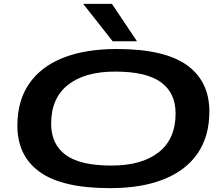

<svg xmlns="http://www.w3.org/2000/svg" viewBox="-20 -965 1148 995"><path d="M550 10Q303 10 186.5 -73.5Q70 -157 70 -314Q70 -442 130.5 -530.5Q191 -619 306 -665Q421 -711 585 -711Q832 -711 948.5 -627.5Q1065 -544 1065 -387Q1065 -259 1004.5 -170.5Q944 -82 829 -36Q714 10 550 10ZM557 -107Q715 -107 802.5 -176Q890 -245 890 -377Q890 -483 814.5 -538.5Q739 -594 577 -594Q419 -594 332 -525Q245 -456 245 -324Q245 -218 320 -162.5Q395 -107 557 -107ZM564 -751 411 -945H560L690 -751Z"/></svg>

Font: Georama Extra Expanded SemiBold
Style: Italic
Weight: 600
Width: 8
Italic angle: -9°
Designer: Jean-Baptiste Levee
Foundry: Production Type
Version: Version 1.000